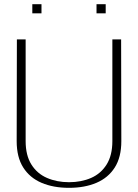

<svg xmlns="http://www.w3.org/2000/svg" viewBox="-20 -889 662 921"><path d="M311 12Q236 12 179.5 -12Q123 -36 91.5 -85.5Q60 -135 60 -212L61 -700H103V-212Q103 -144 130.5 -100Q158 -56 205.5 -35.5Q253 -15 311 -15Q370 -15 417 -35.5Q464 -56 491.5 -100Q519 -144 519 -212V-700H561L562 -212Q562 -135 530.5 -85.5Q499 -36 442.5 -12Q386 12 311 12ZM135 -825V-869H179V-825ZM443 -825V-869H487V-825Z"/></svg>

Font: Panamera Light
Style: Regular
Weight: 300
Designer: Bastien Sozeau
Foundry: NBR — Bastien Sozeau
Version: Version 3.002; ttfautohint (v1.8.4.7-5d5b);gftools[0.9.33]